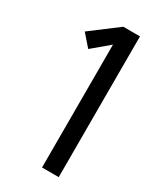

<svg xmlns="http://www.w3.org/2000/svg" viewBox="-191 -818 744 886"><g transform="rotate(30 181.5 -375.0)"><path d="M280.8 0H191.9V-654.8L103 -580.1L48.8 -642.1L191.9 -750H280.8Z"/></g></svg>

Font: Junction Regular
Style: Regular
Weight: 500
Designer: Caroline Hadilaksono
Foundry: Caroline Hadilaksono
Version: Version 1.056